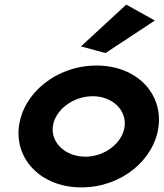

<svg xmlns="http://www.w3.org/2000/svg" viewBox="-20 -789 709 832"><path d="M331 -588 437 -559 651 -700 527 -769ZM209 -241C218 -312 296 -372 382 -372C467 -372 529 -312 520 -241C511 -170 435 -110 350 -110C264 -110 200 -170 209 -241ZM62 -241C44 -97 159 23 333 23C507 23 649 -97 667 -241C685 -385 572 -505 398 -505C224 -505 80 -385 62 -241Z"/></svg>

Font: Bluebird
Style: SfBdExtObl
Weight: 700
Designer: Jasper
Foundry: Cannot Into Space Fonts
Version: Version 0.98